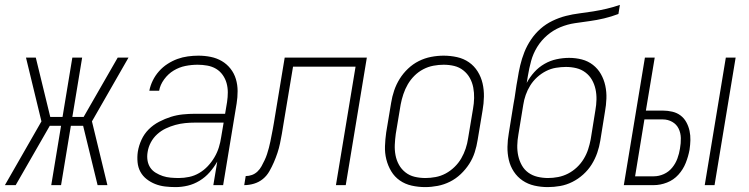

<svg xmlns="http://www.w3.org/2000/svg" viewBox="-35 -755 3055 783"><path d="M29 0H-15L134 -260L71 -520H111L170 -278H220L260 -520H300L260 -278H306L445 -520H489L340 -260L403 0H363L304 -242H254L214 0H174L214 -242H168Z M681 8Q659 8 638 5.5Q617 3 598 -4.5Q579 -12 563 -24.5Q547 -37 537.5 -54.5Q528 -72 526 -93.5Q524 -115 527 -136Q531 -161 542 -185Q553 -209 571.5 -227.5Q590 -246 614 -258.5Q638 -271 662 -278.5Q686 -286 711 -288.5Q736 -291 760 -291H883L891 -339Q894 -359 894 -378.5Q894 -398 889 -416Q884 -434 873 -449.5Q862 -465 846 -474.5Q830 -484 810.5 -487.5Q791 -491 771 -491Q746 -491 721 -486Q696 -481 673.5 -467.5Q651 -454 634.5 -431.5Q618 -409 614 -385H574Q578 -406 588 -426.5Q598 -447 613.5 -464.5Q629 -482 648.5 -494.5Q668 -507 688.5 -514.5Q709 -522 731 -525Q753 -528 774 -528Q800 -528 824.5 -523Q849 -518 869.5 -506Q890 -494 905 -475Q920 -456 927 -432.5Q934 -409 934 -383.5Q934 -358 930 -333L875 0H835L851 -96Q838 -73 820 -52.5Q802 -32 779 -18Q756 -4 731 2Q706 8 681 8ZM694 -29Q715 -29 736.5 -33.5Q758 -38 777.5 -49.5Q797 -61 812.5 -77.5Q828 -94 839.5 -113.5Q851 -133 857.5 -154Q864 -175 867 -196L877 -255H760Q740 -255 720 -253Q700 -251 680 -245.5Q660 -240 641 -231Q622 -222 606 -207.5Q590 -193 580 -174Q570 -155 567 -135Q564 -118 566.5 -101.5Q569 -85 577.5 -72Q586 -59 600 -50.5Q614 -42 629 -37Q644 -32 661 -30.5Q678 -29 694 -29Z M1335 0 1415 -483H1160L1121 -249Q1118 -229 1114.5 -209.5Q1111 -190 1107 -170.5Q1103 -151 1096.5 -131.5Q1090 -112 1082 -93.5Q1074 -75 1063.5 -56.5Q1053 -38 1037 -25Q1021 -12 1001 -6Q981 0 961 0L967 -37Q980 -37 992.5 -41.5Q1005 -46 1015 -55.5Q1025 -65 1031.5 -77Q1038 -89 1044 -101.5Q1050 -114 1054 -126.5Q1058 -139 1061.5 -152Q1065 -165 1067.5 -177.5Q1070 -190 1072.5 -203Q1075 -216 1077.5 -228.5Q1080 -241 1082 -254L1126 -520H1461L1375 0Z M1699 8Q1671 8 1644 2Q1617 -4 1595.5 -19Q1574 -34 1560.5 -56.5Q1547 -79 1540.5 -105Q1534 -131 1535 -159Q1536 -187 1540 -215L1560 -335Q1564 -361 1572.5 -386Q1581 -411 1595 -433.5Q1609 -456 1629 -475Q1649 -494 1673 -506Q1697 -518 1723 -523Q1749 -528 1774 -528Q1802 -528 1829 -522Q1856 -516 1877.5 -501Q1899 -486 1913 -463.5Q1927 -441 1933 -415Q1939 -389 1938.5 -361Q1938 -333 1933 -305L1913 -185Q1909 -159 1901 -134Q1893 -109 1878.5 -86.5Q1864 -64 1844 -45Q1824 -26 1800 -14Q1776 -2 1750 3Q1724 8 1699 8ZM1700 -29Q1720 -29 1741.5 -33Q1763 -37 1782.5 -47.5Q1802 -58 1818.5 -74Q1835 -90 1846 -109Q1857 -128 1864 -149Q1871 -170 1874 -191L1894 -311Q1898 -333 1898.5 -355Q1899 -377 1895 -398Q1891 -419 1881 -437Q1871 -455 1854.5 -468Q1838 -481 1817.5 -486Q1797 -491 1774 -491Q1754 -491 1732.5 -487Q1711 -483 1691 -472.5Q1671 -462 1655 -446Q1639 -430 1628 -411Q1617 -392 1610 -371Q1603 -350 1599 -329L1579 -209Q1576 -187 1575 -165Q1574 -143 1578 -122Q1582 -101 1592 -83Q1602 -65 1618.5 -52Q1635 -39 1656 -34Q1677 -29 1700 -29Z M2199 8Q2171 8 2144.5 2Q2118 -4 2096.5 -18.5Q2075 -33 2060.5 -55Q2046 -77 2040 -103Q2034 -129 2034.5 -156.5Q2035 -184 2040 -212L2059 -330Q2064 -356 2067.5 -382Q2071 -408 2076 -434Q2080 -461 2086.5 -488.5Q2093 -516 2103.5 -542.5Q2114 -569 2130.5 -593.5Q2147 -618 2169 -637.5Q2191 -657 2218 -670Q2245 -683 2272.5 -690Q2300 -697 2328 -700.5Q2356 -704 2384 -708.5Q2412 -713 2439.5 -719.5Q2467 -726 2493 -735L2487 -698Q2458 -687 2428.5 -680Q2399 -673 2369.5 -669Q2340 -665 2309.5 -660.5Q2279 -656 2250 -644Q2221 -632 2196.5 -611Q2172 -590 2155.5 -563Q2139 -536 2131 -506.5Q2123 -477 2118 -447L2113 -417Q2126 -441 2144 -461Q2162 -481 2185.5 -494.5Q2209 -508 2235 -513.5Q2261 -519 2286 -519Q2313 -519 2338 -512.5Q2363 -506 2383 -490.5Q2403 -475 2415.5 -453Q2428 -431 2433.5 -405.5Q2439 -380 2438 -353Q2437 -326 2432 -299L2413 -181Q2409 -156 2400.5 -131.5Q2392 -107 2378 -84.5Q2364 -62 2343.5 -43.5Q2323 -25 2299 -13Q2275 -1 2249.5 3.5Q2224 8 2199 8ZM2200 -29Q2220 -29 2241 -33Q2262 -37 2281.5 -47Q2301 -57 2317.5 -72.5Q2334 -88 2345.5 -107Q2357 -126 2363.5 -146Q2370 -166 2374 -187L2393 -305Q2397 -327 2397.5 -349Q2398 -371 2393.5 -391.5Q2389 -412 2379 -429.5Q2369 -447 2352.5 -459.5Q2336 -472 2315.5 -477Q2295 -482 2273 -482Q2253 -482 2232 -478.5Q2211 -475 2191.5 -465Q2172 -455 2155.5 -440Q2139 -425 2127.5 -406.5Q2116 -388 2109 -368Q2102 -348 2099 -328L2079 -206Q2075 -184 2074.5 -162Q2074 -140 2078.5 -119.5Q2083 -99 2093 -81Q2103 -63 2119.5 -51Q2136 -39 2157 -34Q2178 -29 2200 -29Z M2839 0 2925 -520H2965L2879 0ZM2509 0 2595 -520H2635L2599 -304H2668Q2688 -304 2707 -299.5Q2726 -295 2740.5 -284Q2755 -273 2764 -256.5Q2773 -240 2777 -221.5Q2781 -203 2780.5 -183.5Q2780 -164 2777 -144Q2772 -117 2761.5 -90.5Q2751 -64 2731.5 -42.5Q2712 -21 2685 -10.5Q2658 0 2631 0ZM2555 -36H2631Q2652 -36 2672 -45Q2692 -54 2706 -71Q2720 -88 2727.5 -108.5Q2735 -129 2738 -149Q2742 -171 2741.5 -192Q2741 -213 2732.5 -230.5Q2724 -248 2706.5 -258Q2689 -268 2668 -268H2593Z"/></svg>

Font: Iosevka Term Curly XLt Obl
Style: Regular
Weight: 200
Italic angle: -9°
Designer: Belleve Invis
Foundry: Belleve Invis
Version: Version 32.3.0